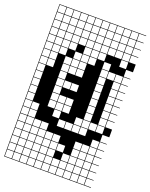

<svg xmlns="http://www.w3.org/2000/svg" viewBox="-180 -858 931 1189"><g transform="rotate(20 285.5 -263.5)"><path d="M0 238.1V-765.1H571.4V-761.9H527V-717.5H571.4V-714.3H527V-669.8H571.4V-666.7H527V-622.2H571.4V-619H527V-574.6H571.4V-523.8H527V-479.4H571.4V-476.2H527V-431.7H571.4V-428.6H527V-384.1H571.4V-381H527V-336.5H571.4V-333.3H527V-288.9H571.4V-285.7H527V-241.3H571.4V-238.1H527V-193.7H571.4V-190.5H527V-146H571.4V-95.2H527V-50.8H571.4V-47.6H527V-3.2H571.4V0H527V44.4H571.4V47.6H527V92.1H571.4V95.2H527V139.7H571.4V142.9H527V187.3H571.4V190.5H527V234.9H571.4V238.1ZM479.4 -717.5H523.8V-761.9H479.4ZM241.3 -717.5H285.7V-761.9H241.3ZM193.7 -717.5H238.1V-761.9H193.7ZM288.9 -717.5H333.3V-761.9H288.9ZM146 -717.5H190.5V-761.9H146ZM336.5 -717.5H381V-761.9H336.5ZM98.4 -717.5H142.9V-761.9H98.4ZM50.8 -717.5H95.2V-761.9H50.8ZM384.1 -717.5H428.6V-761.9H384.1ZM3.2 -717.5H47.6V-761.9H3.2ZM431.7 -717.5H476.2V-761.9H431.7ZM479.4 -669.8H523.8V-714.3H479.4ZM241.3 -669.8H285.7V-714.3H241.3ZM193.7 -669.8H238.1V-714.3H193.7ZM288.9 -669.8H333.3V-714.3H288.9ZM146 -669.8H190.5V-714.3H146ZM336.5 -669.8H381V-714.3H336.5ZM98.4 -669.8H142.9V-714.3H98.4ZM384.1 -669.8H428.6V-714.3H384.1ZM50.8 -669.8H95.2V-714.3H50.8ZM431.7 -669.8H476.2V-714.3H431.7ZM3.2 -669.8H47.6V-714.3H3.2ZM98.4 -622.2H142.9V-666.7H98.4ZM288.9 -622.2H333.3V-666.7H288.9ZM3.2 -622.2H47.6V-666.7H3.2ZM431.7 -622.2H476.2V-666.7H431.7ZM336.5 -622.2H381V-666.7H336.5ZM479.4 -622.2H523.8V-666.7H479.4ZM241.3 -622.2H285.7V-666.7H241.3ZM50.8 -622.2H95.2V-666.7H50.8ZM384.1 -622.2H428.6V-666.7H384.1ZM146 -622.2H190.5V-666.7H146ZM193.7 -622.2H238.1V-666.7H193.7ZM431.7 -574.6H476.2V-619H431.7ZM479.4 -574.6H523.8V-619H479.4ZM3.2 -574.6H47.6V-619H3.2ZM193.7 -574.6H238.1V-619H193.7ZM50.8 -574.6H95.2V-619H50.8ZM241.3 -574.6H285.7V-619H241.3ZM146 -574.6H190.5V-619H146ZM288.9 -574.6H333.3V-619H288.9ZM384.1 -574.6H428.6V-619H384.1ZM336.5 -574.6H381V-619H336.5ZM98.4 -574.6H142.9V-619H98.4ZM98.4 -527H142.9V-571.4H98.4ZM336.5 -527H381V-571.4H336.5ZM479.4 -527H523.8V-571.4H479.4ZM146 -527H190.5V-571.4H146ZM241.3 -527H285.7V-571.4H241.3ZM3.2 -527H47.6V-571.4H3.2ZM50.8 -527H95.2V-571.4H50.8ZM288.9 -527H333.3V-571.4H288.9ZM98.4 -479.4H142.9V-523.8H98.4ZM384.1 -479.4H428.6V-523.8H384.1ZM3.2 -479.4H47.6V-523.8H3.2ZM50.8 -479.4H95.2V-523.8H50.8ZM193.7 -479.4H238.1V-523.8H193.7ZM288.9 -479.4H333.3V-523.8H288.9ZM241.3 -479.4H285.7V-523.8H241.3ZM241.3 -431.7H285.7V-476.2H241.3ZM146 -431.7H190.5V-476.2H146ZM479.4 -431.7H523.8V-476.2H479.4ZM384.1 -431.7H428.6V-476.2H384.1ZM3.2 -431.7H47.6V-476.2H3.2ZM50.8 -431.7H95.2V-476.2H50.8ZM431.7 -431.7H476.2V-476.2H431.7ZM193.7 -431.7H238.1V-476.2H193.7ZM146 -384.1H190.5V-428.6H146ZM3.2 -384.1H47.6V-428.6H3.2ZM241.3 -384.1H285.7V-428.6H241.3ZM384.1 -384.1H428.6V-428.6H384.1ZM479.4 -384.1H523.8V-428.6H479.4ZM50.8 -384.1H95.2V-428.6H50.8ZM193.7 -384.1H238.1V-428.6H193.7ZM146 -336.5H190.5V-381H146ZM384.1 -336.5H428.6V-381H384.1ZM3.2 -336.5H47.6V-381H3.2ZM479.4 -336.5H523.8V-381H479.4ZM193.7 -288.9H238.1V-333.3H193.7ZM479.4 -288.9H523.8V-333.3H479.4ZM146 -288.9H190.5V-333.3H146ZM3.2 -288.9H47.6V-333.3H3.2ZM384.1 -288.9H428.6V-333.3H384.1ZM241.3 -288.9H285.7V-333.3H241.3ZM146 -241.3H190.5V-285.7H146ZM3.2 -241.3H47.6V-285.7H3.2ZM384.1 -241.3H428.6V-285.7H384.1ZM479.4 -241.3H523.8V-285.7H479.4ZM193.7 -193.7H238.1V-238.1H193.7ZM3.2 -193.7H47.6V-238.1H3.2ZM146 -193.7H190.5V-238.1H146ZM384.1 -193.7H428.6V-238.1H384.1ZM241.3 -193.7H285.7V-238.1H241.3ZM479.4 -193.7H523.8V-238.1H479.4ZM241.3 -146H285.7V-190.5H241.3ZM479.4 -146H523.8V-190.5H479.4ZM47.6 -190.5H3.2V-146H47.6ZM193.7 -146H238.1V-190.5H193.7ZM384.1 -146H428.6V-190.5H384.1ZM146 -146H190.5V-190.5H146ZM3.2 -98.4H47.6V-142.9H3.2ZM479.4 -98.4H523.8V-142.9H479.4ZM431.7 -98.4H476.2V-142.9H431.7ZM50.8 -98.4H95.2V-142.9H50.8ZM193.7 -98.4H238.1V-142.9H193.7ZM384.1 -98.4H428.6V-142.9H384.1ZM336.5 -98.4H381V-142.9H336.5ZM241.3 -50.8H285.7V-95.2H241.3ZM3.2 -50.8H47.6V-95.2H3.2ZM50.8 -50.8H95.2V-95.2H50.8ZM288.9 -50.8H333.3V-95.2H288.9ZM384.1 -50.8H428.6V-95.2H384.1ZM336.5 -50.8H381V-95.2H336.5ZM98.4 -3.2H142.9V-47.6H98.4ZM50.8 -3.2H95.2V-47.6H50.8ZM146 -3.2H190.5V-47.6H146ZM3.2 -3.2H47.6V-47.6H3.2ZM479.4 -3.2H523.8V-47.6H479.4ZM50.8 44.4H95.2V0H50.8ZM431.7 44.4H476.2V0H431.7ZM3.2 44.4H47.6V0H3.2ZM146 44.4H190.5V0H146ZM241.3 44.4H285.7V0H241.3ZM479.4 44.4H523.8V0H479.4ZM384.1 44.4H428.6V0H384.1ZM98.4 44.4H142.9V0H98.4ZM193.7 44.4H238.1V0H193.7ZM193.7 92.1H238.1V47.6H193.7ZM146 92.1H190.5V47.6H146ZM241.3 92.1H285.7V47.6H241.3ZM98.4 92.1H142.9V47.6H98.4ZM384.1 92.1H428.6V47.6H384.1ZM479.4 92.1H523.8V47.6H479.4ZM50.8 92.1H95.2V47.6H50.8ZM431.7 92.1H476.2V47.6H431.7ZM3.2 92.1H47.6V47.6H3.2ZM288.9 92.1H333.3V47.6H288.9ZM146 139.7H190.5V95.2H146ZM241.3 139.7H285.7V95.2H241.3ZM336.5 139.7H381V95.2H336.5ZM193.7 139.7H238.1V95.2H193.7ZM98.4 139.7H142.9V95.2H98.4ZM384.1 139.7H428.6V95.2H384.1ZM479.4 139.7H523.8V95.2H479.4ZM50.8 139.7H95.2V95.2H50.8ZM3.2 139.7H47.6V95.2H3.2ZM431.7 139.7H476.2V95.2H431.7ZM288.9 187.3H333.3V142.9H288.9ZM336.5 187.3H381V142.9H336.5ZM431.7 187.3H476.2V142.9H431.7ZM479.4 187.3H523.8V142.9H479.4ZM98.4 187.3H142.9V142.9H98.4ZM50.8 187.3H95.2V142.9H50.8ZM146 187.3H190.5V142.9H146ZM384.1 187.3H428.6V142.9H384.1ZM193.7 187.3H238.1V142.9H193.7ZM3.2 187.3H47.6V142.9H3.2ZM241.3 187.3H285.7V142.9H241.3ZM479.4 234.9H523.8V190.5H479.4ZM431.7 234.9H476.2V190.5H431.7ZM241.3 234.9H285.7V190.5H241.3ZM98.4 234.9H142.9V190.5H98.4ZM288.9 234.9H333.3V190.5H288.9ZM146 234.9H190.5V190.5H146ZM50.8 234.9H95.2V190.5H50.8ZM384.1 234.9H428.6V190.5H384.1ZM336.5 234.9H381V190.5H336.5ZM193.7 234.9H238.1V190.5H193.7ZM3.2 234.9H47.6V190.5H3.2Z"/></g></svg>

Font: Jacquard 12 Charted
Style: Regular
Weight: 400
Designer: Sarah Cadigan-Fried
Version: Version 1.000